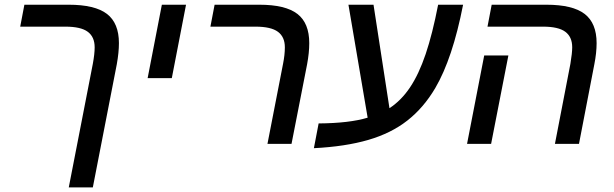

<svg xmlns="http://www.w3.org/2000/svg" viewBox="-20 -622 2653 830"><path d="M484.9 -344.2 381.3 188H277.3L381.3 -346.2Q389.2 -389.2 389.2 -417.5Q389.2 -462.4 359.4 -484.6Q329.6 -506.8 262.7 -506.8H67.4L85.4 -601.6H276.9Q390.6 -601.6 442.4 -561.8Q494.1 -522 494.1 -435.5Q494.1 -395.5 484.9 -344.2Z M784.2 -601.6 722.7 -284.2H618.2L679.7 -601.6Z M1307.6 -344.2 1240.2 0H1136.2L1203.6 -346.2Q1211.4 -385.3 1211.4 -417.5Q1211.4 -462.4 1181.4 -484.6Q1151.4 -506.8 1084.5 -506.8H889.6L907.7 -601.6H1101.1Q1213.9 -601.6 1265.4 -562Q1316.9 -522.5 1316.9 -435.5Q1316.9 -394 1307.6 -344.2Z M1861.8 -241.7Q1811.5 -156.2 1741.2 -101.1Q1670.9 -45.9 1571.8 -17.1Q1472.7 11.7 1336.9 18.6L1357.4 -88.4Q1490.7 -89.4 1569.3 -113.3L1486.3 -601.6H1594.7L1663.6 -154.3Q1714.4 -187.5 1752.4 -244.1Q1790.5 -300.8 1820.1 -388.2Q1849.6 -475.6 1874 -601.6H1981.9Q1936.5 -369.1 1861.8 -241.7Z M2549.3 -344.2 2482.9 0H2378.9L2445.8 -346.2Q2453.6 -393.1 2453.6 -417.5Q2453.6 -462.4 2423.8 -484.6Q2394 -506.8 2327.6 -506.8H2087.4L2105.5 -601.6H2341.8Q2455.6 -601.6 2507.3 -561.8Q2559.1 -522 2559.1 -435.5Q2559.1 -393.6 2549.3 -344.2ZM2177.7 -382.3 2103 0H1999L2073.2 -382.3Z"/></svg>

Font: Arimo Medium
Style: Italic
Weight: 500
Italic angle: -12°
Designer: Steve Matteson
Foundry: Monotype Imaging Inc.
Version: Version 1.33